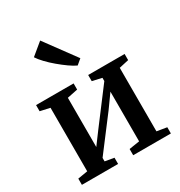

<svg xmlns="http://www.w3.org/2000/svg" viewBox="-196 -988 1053 1123"><g transform="rotate(-30 330.0 -426.5)"><path d="M29.5 0V-42L96 -53V-482L30.5 -496.5V-538H284V-496.5L213 -482V-149.5L273.5 -231L446.5 -460V-482L382.5 -496.5V-538H628.5V-496.5L563.5 -482V-53L630.5 -42V0H376V-42L446.5 -53V-388.5L383 -300L213 -76V-52.5L274 -42V0ZM356.5 -617Q335.5 -626.5 307.5 -646.2Q279.5 -666 250 -690.8Q220.5 -715.5 196.5 -740.8Q172.5 -766 159.5 -786.5L240 -853L392 -646L357.5 -617Z"/></g></svg>

Font: Merriweather 60pt SemiBold
Style: Regular
Weight: 600
Version: Version 2.100